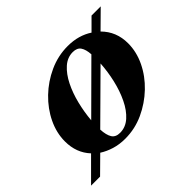

<svg xmlns="http://www.w3.org/2000/svg" viewBox="-164 -644 858 858"><g transform="rotate(-45 264.5 -215.0)"><path d="M-34 53 68 -49Q23 -97 23 -169Q23 -223 48 -275Q73 -327 116.5 -369Q160 -411 216 -436.5Q272 -462 333 -462Q368 -462 397.5 -453.5Q427 -445 451 -429L505 -483H563L483 -404Q533 -354 533 -280Q533 -226 508 -174Q483 -122 439 -80Q395 -38 339.5 -12.5Q284 13 222 13Q186 13 155 3.5Q124 -6 99 -22L23 53ZM225 -22Q260 -22 288 -47Q316 -72 336 -113.5Q356 -155 367.5 -204.5Q379 -254 382 -303L172 -95Q174 -59 185.5 -40.5Q197 -22 225 -22ZM173 -153 382 -361Q380 -393 368.5 -410Q357 -427 330 -427Q296 -427 268.5 -402.5Q241 -378 221 -338Q201 -298 189 -249.5Q177 -201 173 -153Z"/></g></svg>

Font: Libre Bodoni
Style: Italic
Weight: 400
Italic angle: -13°
Designer: Pablo Impallari, Rodrigo Fuenzalida
Foundry: Impallari Type
Version: Version 2.005;gftools[0.9.23]